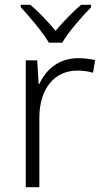

<svg xmlns="http://www.w3.org/2000/svg" viewBox="-20 -785 434 805"><path d="M185 -606H241C265 -649 324 -716 362 -755V-765H320C284 -735 245 -693 213 -656C182 -693 143 -735 107 -765H67V-755C103 -716 160 -649 185 -606ZM307 -541C227 -541 172 -493 145 -433H142L136 -532H88V0H145V-292C145 -411 207 -489 304 -489C328 -489 349 -486 370 -480L379 -533C358 -538 333 -541 307 -541Z"/></svg>

Font: Noto Sans Bengali Light
Style: Regular
Weight: 300
Designer: Jelle Bosma - Monotype Design Team
Foundry: Monotype Imaging Inc.
Version: Version 2.003